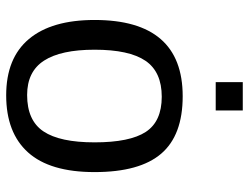

<svg xmlns="http://www.w3.org/2000/svg" viewBox="-109 -656 774 596"><g transform="rotate(90 278.0 -358.0)"><path d="M514.2 -264.6Q514.2 -126 453.1 -58.1Q392.1 9.8 275.9 9.8Q160.2 9.8 101.1 -60.8Q42 -131.3 42 -264.6Q42 -538.1 278.8 -538.1Q399.9 -538.1 457 -471.4Q514.2 -404.8 514.2 -264.6ZM421.9 -264.6Q421.9 -374 389.4 -423.6Q356.9 -473.1 280.3 -473.1Q203.1 -473.1 168.7 -422.6Q134.3 -372.1 134.3 -264.6Q134.3 -160.2 168.2 -107.7Q202.1 -55.2 274.9 -55.2Q354 -55.2 387.9 -106Q421.9 -156.7 421.9 -264.6ZM234.9 -640.6V-724.6H322.8V-640.6Z"/></g></svg>

Font: Liberation Sans
Style: Regular
Weight: 400
Designer: Steve Matteson
Foundry: Ascender Corporation
Version: Version 2.00.1